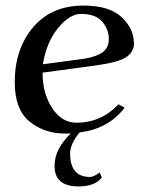

<svg xmlns="http://www.w3.org/2000/svg" viewBox="-20 -470 531 690"><path d="M134 -239 283 -259Q326 -266 348.5 -282Q371 -298 371 -330Q371 -364 347.5 -392Q324 -420 271 -420Q230 -420 188.5 -369Q147 -318 134 -239ZM461 -316 462 -317Q462 -286 436.5 -266.5Q411 -247 326 -235L133 -209Q133 -134 167.5 -81.5Q202 -29 255 -29Q343 -29 406 -95L428 -83Q370 -7 266 6Q232 47 232 82Q232 166 304 166Q310 166 318.5 162Q327 158 332 154L338 150L346 168Q321 200 262 200Q176 200 176 126Q176 66 234 10H213Q140 10 86.5 -33Q33 -76 33 -175Q33 -294 99 -372Q165 -450 280 -450Q373 -450 417 -408.5Q461 -367 461 -316Z"/></svg>

Font: Judson
Style: Italic
Weight: 400
Italic angle: -9.5°
Version: Version 20110429